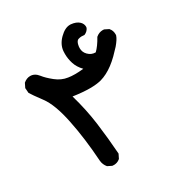

<svg xmlns="http://www.w3.org/2000/svg" viewBox="-155 -569 810 862"><g transform="rotate(-30 250.0 -138.0)"><path d="M61 -350.6Q84.5 -350.6 102.1 -328.1Q116.2 -309.6 144.8 -286.6Q173.3 -263.7 206.1 -259.3Q221.2 -256.8 240.7 -256.8Q260.3 -256.8 284.2 -259.3Q262.2 -282.2 254.2 -307.6Q246.1 -333 246.1 -357.9Q246.1 -365.2 246.6 -372.6Q249.5 -405.8 277.1 -433.1Q304.7 -460.4 330.6 -460.4Q332.5 -460.4 334.5 -460.4Q362.8 -458 377.9 -443.4Q389.6 -431.6 389.6 -417Q389.6 -412.6 388.2 -409.7Q385.3 -403.3 379.6 -397.7Q374 -392.1 364.7 -388.2Q357.4 -389.2 349.9 -389.2Q342.3 -389.2 333 -386.2Q320.3 -381.8 316.9 -356Q316.4 -351.1 316.4 -347.2Q316.4 -326.2 331.1 -311.5Q347.2 -295.4 367.7 -295.4Q368.7 -295.4 369.6 -295.4Q390.1 -314.9 410.6 -352.1Q426.8 -366.2 446.8 -366.2Q449.7 -366.2 453.6 -365.7L475.1 -355L475.6 -354Q487.3 -340.8 487.3 -321.3Q487.3 -315.4 486.3 -314Q481 -297.9 459.5 -272.5Q446.3 -257.8 428.5 -240.2Q410.6 -222.7 393.6 -210Q359.9 -184.6 325.2 -174.8Q300.8 -168.5 266.6 -168.5Q230 -168.5 180.2 -175.8Q204.1 -93.8 214.6 -13.9Q225.1 65.9 231 149.4L220.2 171.4Q211.4 178.7 203.1 181.2Q194.8 183.6 189.2 183.6Q183.6 183.6 179.2 183.1L157.7 172.4Q144 156.2 142.1 135.3Q134.3 15.1 113.8 -84Q93.8 -182.1 59.8 -227.8Q25.9 -273.4 17.1 -288.6L15.1 -314.5L25.9 -336.4Q42.5 -350.6 61 -350.6Z"/></g></svg>

Font: Bakudai
Style: Medium
Weight: 500
Version: Version 1.48